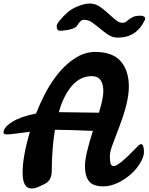

<svg xmlns="http://www.w3.org/2000/svg" viewBox="-40 -1052 842 1087"><path d="M758 -236Q775 -236 775 -190Q775 -165 754 -129.5Q733 -94 699.5 -64.5Q666 -35 625 -16Q584 3 545 3Q486 3 463.5 -26.5Q441 -56 441 -113.5Q441 -171 486 -311Q348 -317 285 -317H271Q253 -206 253 -84Q253 -30 212 -10Q193 -1 175.5 7Q158 15 138 15Q88 15 88 -75Q88 -165 129 -306Q85 -301 51.5 -296Q18 -291 -1 -291Q-20 -291 -20 -301Q-20 -331 29 -362Q79 -393 164 -409Q258 -648 394 -728Q444 -758 500 -758Q600 -757 644.5 -704Q689 -651 689.5 -563.5Q690 -476 636 -336Q616 -282 599 -238Q582 -194 582 -167Q582 -140 586 -126Q590 -112 605 -112Q632 -112 732 -216Q750 -236 758 -236ZM782 -945Q782 -939 779 -937Q732 -839 628 -839Q597 -839 573 -855Q549 -871 527 -889.5Q505 -908 483 -924Q461 -940 434 -940Q416 -940 397 -907Q382 -886 326 -880Q312 -878 301 -878Q281 -878 281 -903Q281 -917 300 -938Q343 -991 389 -1011.5Q435 -1032 467 -1032Q499 -1032 524 -1015Q549 -998 571 -977.5Q593 -957 614 -940Q635 -923 651 -923Q667 -923 674 -929Q681 -935 691 -942.5Q701 -950 714.5 -956.5Q728 -963 755 -963Q782 -963 782 -945ZM545 -534Q545 -621 480 -621Q414 -621 366.5 -565.5Q319 -510 293 -417L520 -414Q545 -494 545 -534Z"/></svg>

Font: Leckerli One
Style: Regular
Weight: 400
Version: Version 1.001